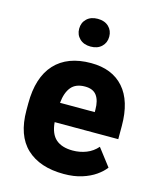

<svg xmlns="http://www.w3.org/2000/svg" viewBox="-114 -831 758 921"><g transform="rotate(15 265.0 -370.5)"><path d="M256.8 -613.8Q222.7 -613.8 202.4 -633.3Q182.1 -652.8 182.1 -682.6Q182.1 -712.9 202.4 -732.2Q222.7 -751.5 256.8 -751.5Q291 -751.5 311.3 -732.2Q331.5 -712.9 331.5 -682.6Q331.5 -652.8 311.3 -633.3Q291 -613.8 256.8 -613.8ZM500.5 -284.7V-219.2H184.6Q189.5 -161.6 219.2 -135.7Q249 -109.9 302.7 -109.9Q338.4 -109.9 370.1 -122.3Q401.9 -134.8 424.8 -161.1L490.7 -75.2Q474.6 -53.7 447 -34.4Q419.4 -15.1 380.4 -2.7Q341.3 9.8 290.5 9.8Q171.4 9.8 105.2 -52.2Q39.1 -114.3 39.1 -239.3V-272.9Q39.1 -402.8 101.6 -470.5Q164.1 -538.1 280.8 -538.1Q385.7 -538.1 443.1 -473.4Q500.5 -408.7 500.5 -284.7ZM357.9 -315.4V-328.1Q357.9 -373 339.8 -397.5Q321.8 -421.9 281.7 -421.9Q235.8 -421.9 213.1 -394.3Q190.4 -366.7 185.5 -315.4Z"/></g></svg>

Font: Robert Sans Black
Style: Regular
Weight: 900
Designer: Christian Robertson (extended by Adam Twardoch)
Foundry: Google
Version: Version 12.135;April 2, 2019;FontCreator 11.5.0.2425 64-bit;